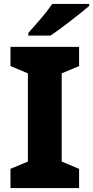

<svg xmlns="http://www.w3.org/2000/svg" viewBox="-20 -951 471 971"><path d="M380 0H33V-97L121 -134V-580L33 -617V-714H380V-617L292 -580V-134L380 -97ZM431 -921Q415 -907 390 -887Q365 -867 336.5 -845Q308 -823 281.5 -803.5Q255 -784 235 -771H123V-784Q139 -803 162 -828.5Q185 -854 207 -881.5Q229 -909 244 -931H431Z"/></svg>

Font: Noto Sans Gurmukhi UI ExtraBold
Style: Regular
Weight: 800
Designer: Jelle Bosma - Monotype Design Team
Foundry: Monotype Imaging Inc.
Version: Version 2.004; ttfautohint (v1.8.4.7-5d5b)